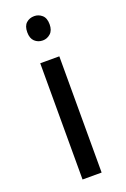

<svg xmlns="http://www.w3.org/2000/svg" viewBox="-144 -785 546 832"><g transform="rotate(-20 129.0 -368.5)"><path d="M130 -737Q150 -737 165.5 -723.5Q181 -710 181 -681Q181 -653 165.5 -639Q150 -625 130 -625Q108 -625 93 -639Q78 -653 78 -681Q78 -710 93 -723.5Q108 -737 130 -737ZM173 -536V0H85V-536Z"/></g></svg>

Font: Noto Kufi Arabic
Style: Regular
Weight: 400
Designer: Monotype Design Team, David Williams, Khaled Hosny
Foundry: Google LLC
Version: Version 2.109; ttfautohint (v1.8.4.7-5d5b)